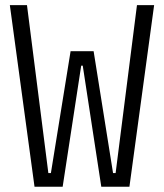

<svg xmlns="http://www.w3.org/2000/svg" viewBox="-20 -713 626 733"><path d="M111.8 0H219.2L290 -462.4H295.9L366.7 0H474.1L568.4 -693.4H502.9L421.4 -52.2H411.6L337.4 -517.6H249.5L174.3 -52.2H164.6L83 -693.4H17.6Z"/></svg>

Font: Cascadia Code PL Light
Style: Regular
Weight: 300
Monospace: yes
Designer: Aaron Bell
Foundry: Saja Typeworks
Version: Version 2404.023